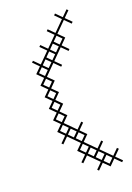

<svg xmlns="http://www.w3.org/2000/svg" viewBox="-101 -404 385 558"><g transform="rotate(-20 91.5 -124.5)"><path d="M182.9 -321.4 165 -339.3 182.9 -357.1 178.6 -361.4 160.7 -343.6 142.9 -361.4 138.6 -357.1 156.4 -339.3 125 -307.9 107.1 -325.7 102.9 -321.4 120.7 -303.6 89.3 -272.1 71.4 -290 67.1 -285.7 85 -267.9 53.6 -236.4 35.7 -254.3 31.4 -250 49.3 -232.1 31.4 -214.3 49.3 -196.4 31.4 -178.6 49.3 -160.7 31.4 -142.9 49.3 -125 31.4 -107.1 49.3 -89.3 31.4 -71.4 49.3 -53.6 31.4 -35.7 49.3 -17.9 31.4 0 35.7 4.3 53.6 -13.6 85 17.9 67.1 35.7 85 53.6 67.1 71.4 71.4 75.7 89.3 57.9 120.7 89.3 102.9 107.1 107.1 111.4 125 93.6 142.9 111.4 160.7 93.6 178.6 111.4 182.9 107.1 165 89.3 182.9 71.4 178.6 67.1 160.7 85 129.3 53.6 147.1 35.7 142.9 31.4 125 49.3 93.6 17.9 111.4 0 93.6 -17.9 111.4 -35.7 107.1 -40 89.3 -22.1 57.9 -53.6 75.7 -71.4 57.9 -89.3 75.7 -107.1 57.9 -125 75.7 -142.9 57.9 -160.7 75.7 -178.6 57.9 -196.4 89.3 -227.9 107.1 -210 111.4 -214.3 93.6 -232.1 125 -263.6 142.9 -245.7 147.1 -250 129.3 -267.9 147.1 -285.7 129.3 -303.6 160.7 -335 178.6 -317.1ZM71.4 -245.7 85 -232.1 71.4 -218.6 57.9 -232.1ZM107.1 -281.4 120.7 -267.9 107.1 -254.3 93.6 -267.9ZM111.4 71.4 125 57.9 138.6 71.4 125 85ZM75.7 0 89.3 -13.6 102.9 0 89.3 13.6ZM40 -35.7 53.6 -49.3 67.1 -35.7 53.6 -22.1ZM40 -71.4 53.6 -85 67.1 -71.4 53.6 -57.9ZM40 -107.1 53.6 -120.7 67.1 -107.1 53.6 -93.6ZM40 -142.9 53.6 -156.4 67.1 -142.9 53.6 -129.3ZM40 -178.6 53.6 -192.1 67.1 -178.6 53.6 -165ZM40 -214.3 53.6 -227.9 67.1 -214.3 53.6 -200.7ZM57.9 -17.9 71.4 -31.4 85 -17.9 71.4 -4.3ZM75.7 35.7 89.3 22.1 102.9 35.7 89.3 49.3ZM75.7 -250 89.3 -263.6 102.9 -250 89.3 -236.4ZM93.6 53.6 107.1 40 120.7 53.6 107.1 67.1ZM111.4 -285.7 125 -299.3 138.6 -285.7 125 -272.1ZM129.3 89.3 142.9 75.7 156.4 89.3 142.9 102.9Z"/></g></svg>

Font: Gossip Low Cross Stitch
Style: Regular
Weight: 300
Width: 3
Designer: Deborah Khodanovich
Version: Version 1.001;Glyphs 3.3.1 (3343)